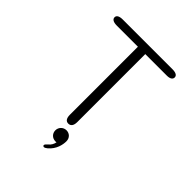

<svg xmlns="http://www.w3.org/2000/svg" viewBox="-225 -747 1069 1069"><g transform="rotate(45 309.5 -212.5)"><path d="M505 -619H114C87 -619 72.5 -610.5 72.5 -595.5C72.5 -580.5 87 -571.5 114 -571.5H280.5V-36C280.5 -8.5 290.5 5.5 309 5.5C327.5 5.5 338.5 -8.5 338.5 -36V-571.5H508.5C533 -571.5 546.5 -580.5 546.5 -595.5C546.5 -610.5 532 -619 505 -619ZM328.5 38.5C303.5 38.5 284.5 58.5 284.5 82.5C284.5 107.5 303.5 126 328.5 126C330.5 126 335 126 336.5 125.5C333.5 141 325.5 156.5 311.5 167C302.5 174.5 297 181.5 297 186.5C297 188.5 299.5 194 305 194C310.5 194 317 190.5 325 184C363 152 371.5 108.5 371.5 82.5C371.5 55.5 352 38.5 328.5 38.5Z"/></g></svg>

Font: RTM Light Light
Style: Regular
Weight: 300
Designer: after Tyler Finck
Foundry: An Endless Supply
Version: Version 1.000;Glyphs 3.2.1 (3258)